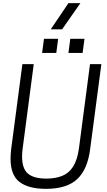

<svg xmlns="http://www.w3.org/2000/svg" viewBox="-20 -1187 679 1218"><path d="M490 -1001ZM374 -1001H302L414 -1167H490ZM516 -851ZM337 -851H247L259 -941H349ZM504 -851H414L426 -941H516ZM272 11Q161 11 104 -32.5Q47 -76 47 -180Q47 -208 51 -242L122 -780H194L124 -247Q120 -218 120 -194Q120 -117 157.5 -85.5Q195 -54 274 -54Q331 -54 374 -71Q417 -88 444 -130.5Q471 -173 481 -247L551 -780H623L552 -242Q536 -113 470 -51Q404 11 272 11Z"/></svg>

Font: Tanohe Sans
Style: Italic
Weight: 400
Designer: Village Type and Design LLC & Cristiano Sobral
Foundry: Cooper Hewitt Smithsonian Design Museum
Version: Version 1.00;September 29, 2021;FontCreator 13.0.0.2655 64-b